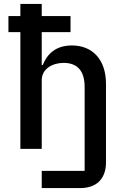

<svg xmlns="http://www.w3.org/2000/svg" viewBox="-20 -760 640 980"><path d="M193 200H389C479 200 521 146 521 69V-332C521 -457 451 -528 347 -528C262 -528 220 -482 198 -428H193V-596H340V-678H193V-740H84V-678H23V-596H84V0H193V-350C193 -410 249 -439 305 -439C375 -439 412 -398 412 -316V112H193Z"/></svg>

Font: IBM Plex Mono Medm
Style: Regular
Weight: 500
Monospace: yes
Designer: Mike Abbink, Paul van der Laan, Pieter van Rosmalen
Foundry: Bold Monday
Version: Version 2.004